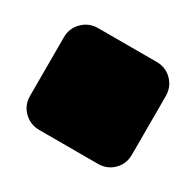

<svg xmlns="http://www.w3.org/2000/svg" viewBox="-70 -316 400 392"><g transform="rotate(30 130.0 -120.0)"><path d="M199.2 0H61Q39.6 0 24.7 -14.6Q9.8 -29.3 9.8 -50.8V-189Q9.8 -210.4 24.7 -225.3Q39.6 -240.2 61 -240.2H199.2Q220.7 -240.2 235.4 -225.3Q250 -210.4 250 -189V-50.8Q250 -29.3 235.4 -14.6Q220.7 0 199.2 0Z"/></g></svg>

Font: Nastup Soft
Style: Regular
Weight: 400
Designer: Maksym Kobuzan
Foundry: Zakznak
Version: Version 1.020;hotconv 1.0.109;makeotfexe 2.5.65596